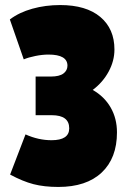

<svg xmlns="http://www.w3.org/2000/svg" viewBox="-20 -730 523 760"><path d="M20 -39 81 -198Q132 -175 184 -175Q254 -175 254 -222Q254 -274 185 -274H121V-427H181Q215 -427 231 -439Q247 -451 247 -470Q247 -514 172 -514Q148 -514 120.5 -508.5Q93 -503 74 -495L19 -653Q56 -681 108 -695.5Q160 -710 218 -710Q321 -710 377 -663Q433 -616 433 -534Q433 -489 410 -446.5Q387 -404 347 -374Q393 -348 418 -304.5Q443 -261 443 -206Q443 -104 382.5 -47Q322 10 211 10Q155 10 112.5 -1Q70 -12 20 -39Z"/></svg>

Font: Georama Condensed Black
Style: Regular
Weight: 900
Width: 3
Designer: Jean-Baptiste Levee
Foundry: Production Type
Version: Version 1.000